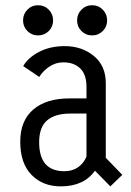

<svg xmlns="http://www.w3.org/2000/svg" viewBox="-20 -684 490 716"><path d="M161.8 -568.2Q145.5 -552 122 -552Q98.5 -552 82.2 -568.2Q66 -584.5 66 -608Q66 -631.5 82.2 -648Q98.5 -664.5 122 -664.5Q145.5 -664.5 161.8 -648Q178 -631.5 178 -608Q178 -584.5 161.8 -568.2ZM363.2 -568.2Q347 -552 323.5 -552Q300 -552 283.8 -568.2Q267.5 -584.5 267.5 -608Q267.5 -631.5 283.8 -648Q300 -664.5 323.5 -664.5Q347 -664.5 363.2 -648Q379.5 -631.5 379.5 -608Q379.5 -584.5 363.2 -568.2ZM391.5 11 334 -47.5Q293 11 206.5 11Q139.5 11 97.5 -32Q55.5 -75 55.5 -155.5Q55.5 -234 104 -275.5Q152.5 -317 238.5 -317H302.5V-360Q302.5 -406.5 279 -429Q255.5 -451.5 216.5 -451.5Q187.5 -451.5 163.5 -435.2Q139.5 -419 126.5 -397L66.5 -437.5Q84.5 -469 125.8 -490.5Q167 -512 221.5 -512Q285 -512 329.8 -475.5Q374.5 -439 374.5 -373.5V-95.5L436 -32ZM220 -45.5Q250.5 -45.5 271.8 -60.8Q293 -76 302.5 -100.5V-260.5H242.5Q185.5 -260.5 155.8 -235.2Q126 -210 126 -153.5Q126 -45.5 220 -45.5Z"/></svg>

Font: League Mono Condensed Light
Style: Regular
Weight: 300
Width: 1
Designer: Tyler Finck
Foundry: The League of Moveable Type / Tyler Finck
Version: Version 2.210